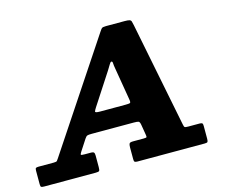

<svg xmlns="http://www.w3.org/2000/svg" viewBox="-164 -911 1250 1057"><g transform="rotate(-15 461.0 -382.5)"><path d="M467.5 -525.5Q478.5 -542.5 485.8 -555.5Q493 -568.5 498.5 -568.5Q505 -568.5 505.2 -557Q505.5 -545.5 509.5 -524L540 -342.5Q543.5 -323.5 537.8 -321.2Q532 -319 511 -319H368Q338.5 -319 340.5 -326.2Q342.5 -333.5 352 -348ZM-57.5 -19Q-57.5 -5.5 -53.5 -2.8Q-49.5 0 -36 0H257.5Q274 0 277.5 -4.5Q281 -9 281 -25.5V-91.5Q281 -104 277 -108.8Q273 -113.5 261.5 -113.5H226Q204 -113.5 203.2 -117Q202.5 -120.5 210.5 -133L251.5 -196Q259 -207.5 265.5 -210Q272 -212.5 291 -212.5H530Q550.5 -212.5 557.5 -210Q564.5 -207.5 567.5 -190L577 -133Q579.5 -120 577.8 -116.8Q576 -113.5 560 -113.5H500Q483 -113.5 479.2 -107.5Q475.5 -101.5 475.5 -86V-18.5Q475.5 -6.5 479.5 -3.2Q483.5 0 495 0H878Q891.5 0 894.8 -4Q898 -8 898 -21.5V-95Q898 -107 894.2 -110.2Q890.5 -113.5 879.5 -113.5H815.5Q798.5 -113.5 794.8 -116.5Q791 -119.5 788.5 -133.5L670 -729.5Q667 -745 664.5 -752.5Q662 -760 654 -762.5Q646 -765 627 -765H520.5Q501 -765 496 -760Q491 -755 483.5 -743.5L76 -130Q70.5 -121.5 67 -117.5Q63.5 -113.5 48.5 -113.5H-38.5Q-50 -113.5 -53.8 -110.5Q-57.5 -107.5 -57.5 -96Z"/></g></svg>

Font: Besley ExtraBold
Style: Italic
Weight: 800
Italic angle: -13°
Designer: Owen Earl
Foundry: indestructible type*
Version: Version 2.001